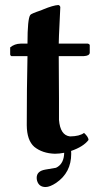

<svg xmlns="http://www.w3.org/2000/svg" viewBox="-20 -610 398 774"><path d="M164.1 144Q136.7 144 129.4 118.2Q127.9 112.3 127.9 106.9Q127.9 79.6 162.6 73.7Q204.1 66.9 205.6 66.4Q209.5 64.5 211.9 63Q237.8 46.9 238.8 5.9Q218.8 9.8 201.2 9.8Q150.9 8.3 118.2 -18.1Q88.4 -44.4 87.9 -105Q87.9 -252.9 90.8 -383.8H25.9Q21.5 -385.7 21 -390.1V-418.9Q38.6 -433.6 63 -434.1H90.8Q90.8 -534.7 102.1 -549.8Q106 -555.2 145.5 -568.4Q151.4 -570.3 154.8 -572.3Q193.8 -588.4 215.3 -589.8Q222.2 -587.9 223.1 -581.1Q223.1 -579.1 217.8 -467.8L216.8 -434.1H334Q340.8 -432.6 341.8 -428.2V-397Q340.3 -384.8 317.9 -383.8H216.8Q216.8 -325.2 217.8 -213.9Q218.3 -147.5 217.8 -127Q222.7 -64.5 262.2 -60.1Q300.8 -60.5 318.8 -74.2Q336.4 -58.1 336.9 -45.9Q316.4 -18.6 266.6 -1.5Q267.1 4.9 267.1 9.8Q267.1 85.9 206.1 127.4Q181.6 143.6 164.1 144Z"/></svg>

Font: Linux Libertine O
Style: Bold
Weight: 700
Designer: Philipp H. Poll
Foundry: Philipp H. Poll
Version: Version 5.0.0